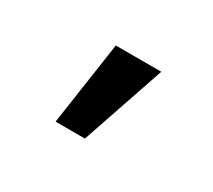

<svg xmlns="http://www.w3.org/2000/svg" viewBox="-51 -855 369 332"><g transform="rotate(30 133.5 -689.0)"><path d="M79.1 -606.4 103.5 -772.5H194.3L137.7 -606.4Z"/></g></svg>

Font: Inter
Style: Regular
Weight: 400
Designer: Rasmus Andersson
Foundry: rsms
Version: Version 4.000;git-8c9346024